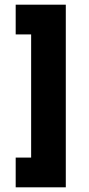

<svg xmlns="http://www.w3.org/2000/svg" viewBox="-20 -760 381 820"><path d="M261 40V-740H47V-613H113V-87H47V40Z"/></svg>

Font: Raleway
Style: ExtraBold
Weight: 800
Designer: Matt McInerney, Pablo Impallari, Rodrigo Fuenzalida
Foundry: Matt McInerney, Pablo Impallari, Rodrigo Fuenzalida
Version: Version 3.000